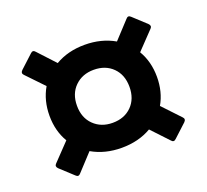

<svg xmlns="http://www.w3.org/2000/svg" viewBox="-93 -748 777 722"><g transform="rotate(-20 295.5 -386.5)"><path d="M95 -142 43 -190Q33 -200 42 -209L108 -278Q80 -325 80 -386Q80 -447 108 -495L42 -564Q33 -573 43 -583L95 -631Q105 -641 114 -630L177 -562Q228 -592 295 -592Q362 -592 414 -562L477 -630Q486 -641 496 -631L548 -583Q558 -573 549 -564L482 -494Q510 -447 510 -386Q510 -326 483 -279L549 -209Q558 -200 548 -190L496 -142Q486 -132 477 -143L414 -210Q363 -180 295 -180Q228 -180 176 -210L114 -143Q105 -132 95 -142ZM295 -280Q342 -280 371 -309Q400 -338 400 -386Q400 -434 371 -463Q342 -492 295 -492Q249 -492 219.5 -463Q190 -434 190 -386Q190 -338 219.5 -309Q249 -280 295 -280Z"/></g></svg>

Font: LINE Seed Sans App
Style: Bold
Weight: 700
Designer: LINE VX Design & Dalton Maag Ltd & Sandoll Inc
Foundry: Dalton Maag Ltd
Version: Version 1.003